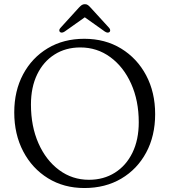

<svg xmlns="http://www.w3.org/2000/svg" viewBox="-20 -906 832 943"><path d="M394 -715.5Q496.5 -715.5 575 -667.5Q653.5 -619.5 697.8 -536Q742 -452.5 742 -345.5Q742 -238.5 698 -156.8Q654 -75 575.8 -28.8Q497.5 17.5 394.5 17.5Q293.5 17.5 215.8 -30.5Q138 -78.5 94 -162.5Q50 -246.5 50 -354Q50 -459.5 93.5 -541Q137 -622.5 214.5 -669Q292 -715.5 394 -715.5ZM661.5 -305.5Q661.5 -411.5 624.2 -494.5Q587 -577.5 522 -625.2Q457 -673 374.5 -673Q302.5 -673 247.8 -638.2Q193 -603.5 162.5 -540.5Q132 -477.5 132 -392.5Q132 -285.5 169 -202Q206 -118.5 270.5 -70.8Q335 -23 417 -23Q489 -23 544.2 -57.8Q599.5 -92.5 630.5 -156Q661.5 -219.5 661.5 -305.5ZM517.5 -748.5Q509 -742 495 -751L396.5 -821L297.5 -751Q283.5 -742 275 -748.5Q271.5 -751 271.2 -756.8Q271 -762.5 276.5 -768.5L366.5 -867.5Q374.5 -876 381 -880.8Q387.5 -885.5 397 -885.5Q406 -885.5 412.2 -880.8Q418.5 -876 426 -867.5L516.5 -768.5Q521.5 -762.5 521.2 -756.8Q521 -751 517.5 -748.5Z"/></svg>

Font: Fraunces 9pt S050 Light
Style: Regular
Weight: 300
Version: Version 1.000; ttfautohint (v1.8.3)